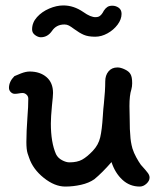

<svg xmlns="http://www.w3.org/2000/svg" viewBox="-20 -682 593 706"><path d="M213 -662Q251 -662 286 -638Q314 -618 332 -619Q342 -619 348 -624Q354 -629 357.5 -635Q361 -641 362 -643Q368 -652 375 -656.5Q382 -661 393 -661Q406 -661 416.5 -653.5Q427 -646 427 -631Q427 -611 412.5 -591.5Q398 -572 375.5 -559.5Q353 -547 330 -547Q304 -547 288 -554Q272 -561 253 -575Q241 -584 233.5 -588Q226 -592 217 -592Q187 -592 171 -568Q155 -545 130 -545Q120 -545 109 -553Q98 -561 98 -574Q98 -599 116 -619Q134 -639 161 -650.5Q188 -662 213 -662ZM63 -340Q71 -340 77.5 -334Q84 -328 84 -319Q84 -289 81 -253Q77 -197 77 -160Q77 -132 81.5 -118Q86 -104 87 -102Q101 -60 141 -28Q181 4 220 4Q249 4 278 -2.5Q307 -9 327 -23Q356 -47 390 -86Q403 -46 430 -21Q457 4 494 4Q507 4 518.5 -6.5Q530 -17 530 -29Q530 -37 524 -45.5Q518 -54 498 -76Q490 -87 481 -103.5Q472 -120 467 -136Q460 -161 459 -186Q457 -203 457 -239L456 -292Q456 -332 463 -353Q466 -364 466 -376Q466 -399 460 -409Q455 -419 439.5 -426.5Q424 -434 412 -434Q391 -434 379 -419.5Q367 -405 367 -383Q367 -349 362 -301Q360 -286 358 -254Q355 -205 348.5 -177Q342 -149 321 -127Q300 -105 282 -95Q264 -85 235 -85Q223 -85 208 -93Q193 -101 186 -115Q167 -158 167 -228Q167 -251 171 -293Q175 -329 175 -340Q175 -378 151 -398.5Q127 -419 89 -419Q75 -419 57 -412Q39 -405 33 -402Q13 -382 13 -359Q13 -350 19.5 -343.5Q26 -337 34 -337Q42 -337 49.5 -338.5Q57 -340 63 -340Z"/></svg>

Font: Itim
Style: Regular
Weight: 400
Designer: Suppakit Chalermlarp
Version: Version 1.002g